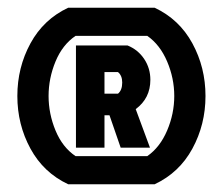

<svg xmlns="http://www.w3.org/2000/svg" viewBox="-20 -720 578 498"><path d="M177 -337V-602H311Q338 -591 354 -567Q370 -543 370 -513Q370 -465 332 -437L369 -337H293L264 -421H251V-337ZM251 -533V-477H286Q297 -486 297 -506Q297 -524 286 -533ZM381 -242H157Q93 -272 59 -334.5Q25 -397 25 -471Q25 -545 59 -607.5Q93 -670 157 -700H381Q445 -670 479 -607.5Q513 -545 513 -471Q513 -397 479 -334.5Q445 -272 381 -242ZM362 -627H176Q142 -604 124 -560.5Q106 -517 106 -471Q106 -425 124 -381.5Q142 -338 176 -315H362Q395 -338 413.5 -381.5Q432 -425 432 -471Q432 -517 413.5 -560.5Q395 -604 362 -627Z"/></svg>

Font: Jockey One
Style: Regular
Weight: 400
Designer: TypeTogether
Foundry: TypeTogether
Version: Version 1.002